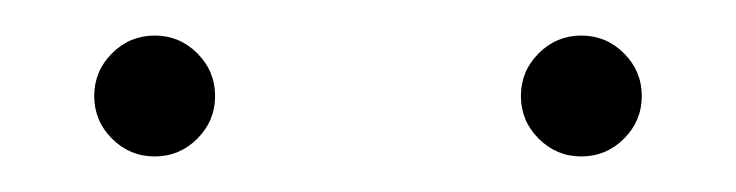

<svg xmlns="http://www.w3.org/2000/svg" viewBox="-20 -719 414 108"><path d="M67 -631Q53 -631 43 -641Q33 -651 33 -665Q33 -679 43 -689Q53 -699 67 -699Q81 -699 91 -689Q101 -679 101 -665Q101 -651 91 -641Q81 -631 67 -631ZM307 -631Q293 -631 283 -641Q273 -651 273 -665Q273 -679 283 -689Q293 -699 307 -699Q321 -699 331 -689Q341 -679 341 -665Q341 -651 331 -641Q321 -631 307 -631Z"/></svg>

Font: M PLUS 2 Thin Thin
Style: Regular
Weight: 250
Version: Version 1.001